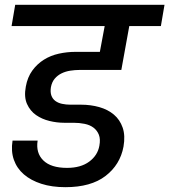

<svg xmlns="http://www.w3.org/2000/svg" viewBox="-20 -760 702 796"><path d="M43 -740H662L647 -652H516L483 -470H309Q291 -470 271.5 -467Q252 -464 235.5 -456Q219 -448 207 -434Q195 -420 191 -398Q188 -378 193 -364Q198 -350 209.5 -341.5Q221 -333 237.5 -329.5Q254 -326 272 -326H316Q356 -326 391.5 -316Q427 -306 452 -285Q477 -264 488.5 -231Q500 -198 492 -152Q478 -77 417.5 -30.5Q357 16 251 16Q195 16 151.5 2Q108 -12 79 -37Q50 -62 37.5 -97.5Q25 -133 32 -177H136Q128 -126 159.5 -95Q191 -64 258 -64Q315 -64 350 -90Q385 -116 392 -156Q397 -183 390 -201Q383 -219 368 -230.5Q353 -242 331 -246.5Q309 -251 285 -251H246Q216 -251 185 -258.5Q154 -266 129.5 -283Q105 -300 92 -329Q79 -358 87 -401Q94 -440 114 -467.5Q134 -495 162 -512.5Q190 -530 224 -537.5Q258 -545 293 -545H394L414 -652H28Z"/></svg>

Font: SVN-Poppins Medium
Style: Italic
Weight: 500
Italic angle: -10°
Designer: Ninad Kale (Devanagari), Jonny Pinhorn (Latin)
Foundry: Indian Type Foundry
Version: Version 3.002 2017; ttfautohint (v1.8.3)